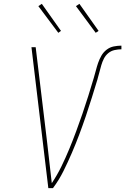

<svg xmlns="http://www.w3.org/2000/svg" viewBox="-20 -981 653 1001"><path d="M232 0 144 -735H166L225 -245Q231 -190 237.5 -135.5Q244 -81 250 -26Q278 -68 300 -113Q322 -158 341 -204Q360 -250 377 -296Q394 -342 410 -388.5Q426 -435 440.5 -481.5Q455 -528 469 -575Q475 -595 480 -614.5Q485 -634 491.5 -653Q498 -672 508.5 -690.5Q519 -709 536 -722Q553 -735 573.5 -739Q594 -743 613 -743V-724Q596 -724 577.5 -720Q559 -716 544.5 -704Q530 -692 521.5 -675Q513 -658 508 -640.5Q503 -623 498.5 -605.5Q494 -588 489 -571V-570Q474 -521 459 -472.5Q444 -424 427.5 -375.5Q411 -327 393 -279Q375 -231 354.5 -183.5Q334 -136 311 -89.5Q288 -43 256 0ZM479 -810 376 -949 394 -961 494 -820ZM284 -810 180 -949 198 -961 298 -820Z"/></svg>

Font: Iosevka Thin Extended Oblique
Style: Regular
Weight: 100
Width: 7
Italic angle: -9°
Monospace: yes
Designer: Belleve Invis
Foundry: Belleve Invis
Version: Version 32.5.0; ttfautohint (v1.8.4)